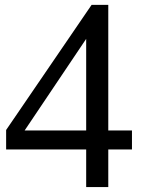

<svg xmlns="http://www.w3.org/2000/svg" viewBox="-20 -760 601 780"><path d="M352.1 -740.2H419.9V-230H516.1V-152.8H419.9V0H330.1V-152.8H4.9V-231.9ZM80.1 -230H330.1V-602.1Z"/></svg>

Font: Amethysta
Style: Regular
Weight: 400
Designer: Konstantin Vinogradov, Alexei Vanyashin
Foundry: Cyreal (www.cyreal.org)
Version: Version 1.002